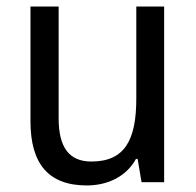

<svg xmlns="http://www.w3.org/2000/svg" viewBox="-20 -556 599 586"><path d="M481 -536H396V-255C396 -129 361 -63 259 -63C191 -63 159 -106 159 -195V-536H73V-186C73 -56 128 10 245 10C307 10 365 -16 395 -71H400L412 0H481Z"/></svg>

Font: Noto Sans Ethiopic SemiCondensed
Style: Regular
Weight: 400
Width: 4
Designer: Monotype Design Team
Foundry: Monotype Imaging Inc.
Version: Version 2.102